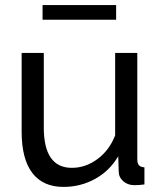

<svg xmlns="http://www.w3.org/2000/svg" viewBox="-20 -732 641 762"><path d="M148.9 -653.8V-711.9H440.9V-653.8ZM65.9 -209V-522H153.8V-226.1Q153.8 -65.9 265.1 -65.9Q319.8 -65.9 366.9 -100.8Q414.1 -135.7 437 -194.8V-522H524.9V-100.1Q524.9 -83.5 531.5 -76.2Q538.1 -68.8 553.2 -67.9V0Q533.2 2.9 513.2 2.9Q487.3 2.9 469.5 -12.5Q451.7 -27.8 451.2 -50.8L449.2 -111.8Q415 -53.7 357.4 -22Q299.8 9.8 231.9 9.8Q150.4 9.8 108.2 -45.7Q65.9 -101.1 65.9 -209Z"/></svg>

Font: Rawline Medium
Style: Regular
Weight: 500
Designer: Matt McInerney, Pablo Impallari, Rodrigo Fuenzalida
Foundry: Matt McInerney, Pablo Impallari, Rodrigo Fuenzalida
Version: Version 4.020;PS 004.020;hotconv 1.0.88;makeotf.lib2.5.64775